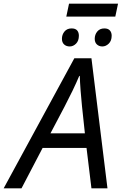

<svg xmlns="http://www.w3.org/2000/svg" viewBox="-77 -1034 668 1054"><path d="M287 -943 302 -1014H571L556 -943ZM306 -779Q287 -779 275 -790Q263 -801 263 -821Q263 -844 277 -861Q291 -878 316 -878Q337 -878 346.5 -867Q356 -856 356 -838Q356 -810 340.5 -794.5Q325 -779 306 -779ZM485 -779Q467 -779 455 -790Q443 -801 443 -821Q443 -844 457 -861Q471 -878 496 -878Q516 -878 526 -867Q536 -856 536 -838Q536 -810 520 -794.5Q504 -779 485 -779ZM-57 0 331 -714H425L513 0H425L398 -222H157L41 0ZM200 -302H389L373 -452Q369 -490 365.5 -536Q362 -582 361 -617H358Q342 -579 321 -535.5Q300 -492 277 -448Z"/></svg>

Font: Noto Sans
Style: Italic
Weight: 400
Italic angle: -12°
Designer: Monotype Design Team
Foundry: Monotype Imaging Inc.
Version: Version 2.013; ttfautohint (v1.8.4.7-5d5b)